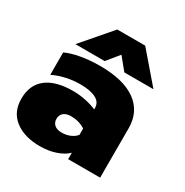

<svg xmlns="http://www.w3.org/2000/svg" viewBox="-175 -833 946 982"><g transform="rotate(30 298.0 -342.5)"><path d="M238 -700H403L551 -528H379L321 -599L263 -528H90ZM-10 -149Q-10 -230 44 -272.5Q98 -315 201 -315Q238 -315 276 -307Q314 -299 340 -287V-296Q340 -329 307.5 -346Q275 -363 217 -363Q130 -363 57 -328V-460Q90 -476 143 -485.5Q196 -495 256 -495Q395 -495 468 -442Q541 -389 541 -292V0H352V-38Q328 -14 286 0.5Q244 15 193 15Q101 15 45.5 -27.5Q-10 -70 -10 -149ZM340 -137V-174Q303 -198 256 -198Q228 -198 212.5 -185Q197 -172 197 -149Q197 -127 212 -114Q227 -101 255 -101Q282 -101 305 -111Q328 -121 340 -137Z"/></g></svg>

Font: Prompt ExtraBold
Style: Regular
Weight: 800
Designer: Katatrad Team
Foundry: CadsonDemak
Version: Version 1.001